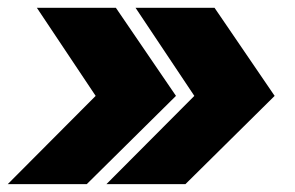

<svg xmlns="http://www.w3.org/2000/svg" viewBox="-21 -546 763 496"><path d="M-1 -70.3 226.1 -298.3 74.2 -525.9H278.3L433.6 -298.3L203.1 -70.3ZM253.9 -70.3 481 -298.3 329.1 -525.9H533.2L688.5 -298.3L458 -70.3Z"/></svg>

Font: Inter 17pt Black
Style: Italic
Weight: 900
Italic angle: -9.3988°
Version: Version 4.001;git-66647c0bb